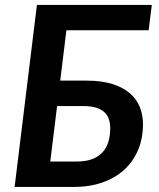

<svg xmlns="http://www.w3.org/2000/svg" viewBox="-20 -742 630 762"><path d="M570 -622 582.5 -722.5H126.5L38 0H272C314.7 0 353 -6 387 -18C421 -30 449.9 -47 473.8 -69C497.6 -91 515.8 -117.3 528.5 -148C541.2 -178.7 547.5 -212.5 547.5 -249.5C547.5 -273.5 543.3 -296 535 -317C526.7 -338 513.5 -356.2 495.5 -371.8C477.5 -387.2 454.4 -399.5 426.2 -408.5C398.1 -417.5 364.2 -422 324.5 -422H219L243.5 -622ZM206.5 -321H311.5C331.2 -321 347.8 -318.9 361.2 -314.8C374.8 -310.6 385.7 -304.7 394 -297C402.3 -289.3 408.3 -280 412 -269C415.7 -258 417.5 -245.8 417.5 -232.5C417.5 -212.5 414.9 -194.3 409.8 -178C404.6 -161.7 396.7 -147.8 386 -136.5C375.3 -125.2 361.7 -116.4 345 -110.2C328.3 -104.1 308.3 -101 285 -101H179.5Z"/></svg>

Font: Lato
Style: Bold Italic
Weight: 700
Italic angle: -7°
Designer: Lukasz Dziedzic
Foundry: tyPoland Lukasz Dziedzic
Version: Version 2.007; 2014-02-27